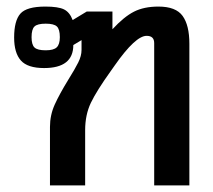

<svg xmlns="http://www.w3.org/2000/svg" viewBox="-20 -564 649 584"><path d="M132 -178Q132 -214 146.5 -246Q161 -278 188 -322Q208 -354 218 -374Q228 -394 228 -412V-442L203 -427Q203 -357 114 -357Q64 -357 43.5 -380Q23 -403 23 -450Q23 -501 42 -522.5Q61 -544 118 -544Q157 -544 174.5 -535.5Q192 -527 201 -503L244 -529H322V-475Q357 -513 387.5 -528.5Q418 -544 462 -544Q515 -544 535.5 -515.5Q556 -487 556 -431V0H449V-433Q449 -455 426 -455Q392 -455 329 -365L317 -348Q274 -288 256.5 -251.5Q239 -215 239 -168V0H132ZM162 -451Q162 -475 153 -483.5Q144 -492 119 -492Q94 -492 85 -483.5Q76 -475 76 -451Q76 -428 85 -419.5Q94 -411 119 -411Q143 -411 152.5 -420Q162 -429 162 -451Z"/></svg>

Font: Pridi
Style: Regular
Weight: 400
Designer: Katatrad Team
Foundry: CadsonDemak
Version: Version 1.001